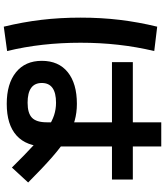

<svg xmlns="http://www.w3.org/2000/svg" viewBox="53 -890 893 1040"><g transform="rotate(90 500.0 -370.5)"><path d="M543 40Q434 40 372 -10Q310 -60 310 -150Q310 -241 371.5 -290.5Q433 -340 543 -340Q591 -340 634 -328Q677 -316 724.5 -287Q772 -258 831 -206.5Q890 -155 969 -76L888 12Q816 -61 765 -107.5Q714 -154 675.5 -180Q637 -206 604.5 -216.5Q572 -227 537 -227Q430 -227 430 -150Q430 -73 537 -73Q594 -73 618.5 -97Q643 -121 643 -177V-797H774V-170Q774 -67 715 -13.5Q656 40 543 40ZM317 -530V-643H953V-530ZM125 56Q100 -47 88 -147.5Q76 -248 76 -360Q76 -471 88 -571.5Q100 -672 125 -775L257 -759Q234 -662 223 -563.5Q212 -465 212 -360Q212 -254 223 -155.5Q234 -57 257 38Z"/></g></svg>

Font: M PLUS 1 Code
Style: Bold
Weight: 700
Designer: Coji Morishita
Foundry: UNDERFOREST DESIGN
Version: Version 1.002